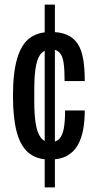

<svg xmlns="http://www.w3.org/2000/svg" viewBox="-20 -757 423 829"><path d="M173 52V-737H217V52ZM195 -68Q138 -68 103 -97.5Q68 -127 52 -188Q36 -249 36 -343Q36 -443 54 -504Q72 -565 107.5 -592Q143 -619 199 -619Q241 -619 269.5 -606.5Q298 -594 315 -568.5Q332 -543 339 -502.5Q346 -462 346 -407H259Q259 -456 254.5 -486.5Q250 -517 236.5 -530.5Q223 -544 198 -544Q177 -544 160.5 -529Q144 -514 136 -476Q128 -438 128 -369V-315Q128 -264 134 -225Q140 -186 155 -164.5Q170 -143 196 -143Q221 -143 235 -156.5Q249 -170 255 -200Q261 -230 261 -280H346Q346 -235 339 -197Q332 -159 315.5 -130Q299 -101 269.5 -84.5Q240 -68 195 -68Z"/></svg>

Font: Archivo ExtraCondensed Medium
Style: Regular
Weight: 500
Width: 2
Designer: Hector Gatti
Foundry: Omnibus-Type
Version: Version 2.001